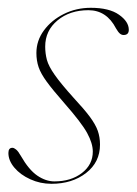

<svg xmlns="http://www.w3.org/2000/svg" viewBox="-20 -452 342 480"><path d="M116 1.5Q157.5 1.5 184.8 -19.5Q212 -40.5 212 -73Q212 -93.5 198 -119.2Q184 -145 140.5 -194.5Q112 -227 97 -247.5Q82 -268 76.5 -284.2Q71 -300.5 71 -319.5Q71 -350.5 89.8 -376Q108.5 -401.5 139.5 -417Q170.5 -432.5 207 -432.5Q253 -432.5 277.5 -415.2Q302 -398 302 -377.5Q302 -364.5 289 -364.5Q284 -364.5 279.8 -368Q275.5 -371.5 270 -381Q246.5 -426.5 201 -426.5Q154.5 -426.5 123.8 -401Q93 -375.5 93 -335.5Q93 -318.5 97.2 -302.5Q101.5 -286.5 116.8 -264.8Q132 -243 164 -207.5Q190.5 -179 204.8 -159.8Q219 -140.5 224.5 -124.8Q230 -109 230 -90.5Q230 -46.5 195.2 -19.5Q160.5 7.5 108.5 7.5Q80.5 7.5 55.8 -3.8Q31 -15 16 -32.8Q1 -50.5 1 -69.5Q1 -82.5 11 -82.5Q15 -82.5 20.2 -78.2Q25.5 -74 32 -62.5Q52 -27.5 73.2 -13Q94.5 1.5 116 1.5Z"/></svg>

Font: Fraunces 144pt Thin
Style: Italic
Weight: 100
Italic angle: -16°
Version: Version 1.000;[b76b70a41]